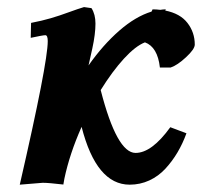

<svg xmlns="http://www.w3.org/2000/svg" viewBox="-20 -517 595 540"><path d="M216.3 -497.1 237.3 -494.1Q248.5 -476.6 248.5 -450.7Q248.5 -421.4 239.7 -380.9Q231.9 -344.7 229 -333Q269.5 -390.6 315.4 -430.7Q361.3 -470.7 406.2 -484.4L409.2 -490.7Q420.4 -490.7 430.7 -489.3Q438.5 -490.7 446.3 -490.7L444.8 -487.3Q486.8 -479 507.3 -452.4Q527.8 -425.8 527.8 -391.6Q527.8 -378.9 503.4 -356.2Q479 -333.5 460 -327.1H429.7Q423.3 -384.8 387.7 -397.9Q361.3 -387.7 328.6 -352.1Q295.9 -316.4 263.2 -263.7Q308.6 -86.9 361.3 -86.9Q406.7 -86.9 459 -159.2L504.4 -142.1Q493.7 -112.8 479.2 -88.4Q464.8 -64 445.3 -42.7Q425.8 -21.5 399.9 -9.5Q374 2.4 344.7 2.4Q251 2.4 209.5 -160.2Q175.8 -84.5 161.1 -14.6Q160.2 -8.8 158.2 2Q116.7 -2.9 100.1 -2.9L35.6 2.4Q114.3 -339.8 114.3 -401.4Q114.3 -418 107.4 -418Q101.1 -418 66.4 -410.6L67.4 -452.6Q98.1 -458.5 123 -465.8Q147.9 -473.1 173.8 -482.7Q199.7 -492.2 216.3 -497.1Z"/></svg>

Font: Flanker
Style: Bold Italic
Weight: 700
Italic angle: -12°
Designer: Flanker
Version: Version 2.000